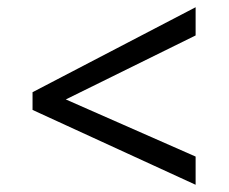

<svg xmlns="http://www.w3.org/2000/svg" viewBox="-20 -588 632 531"><path d="M70 -284V-333L521 -568V-490L162 -313L521 -155V-77Z"/></svg>

Font: telugu15
Style: Book
Weight: 400
Designer: Jelle Bosma - Monotype Design Team
Foundry: Monotype Imaging Inc.
Version: Version 2.003